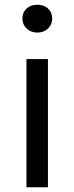

<svg xmlns="http://www.w3.org/2000/svg" viewBox="-20 -793 315 813"><path d="M92 0H183V-543H92ZM138 -655C174 -655 201 -680 201 -714C201 -751 174 -773 138 -773C102 -773 75 -751 75 -714C75 -680 102 -655 138 -655Z"/></svg>

Font: Noto Sans JP Regular
Style: Regular
Weight: 400
Designer: Ryoko NISHIZUKA (kana & ideographs); Paul D. Hunt (Latin, Greek & Cyrillic); Wenlong ZHANG (bopomofo); Sandoll Communica
Foundry: Adobe Systems Incorporated
Version: Version 1.004;PS 1.004;hotconv 1.0.82;makeotf.lib2.5.63406